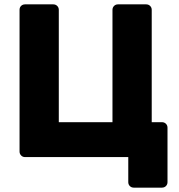

<svg xmlns="http://www.w3.org/2000/svg" viewBox="-20 -720 820 880"><path d="M593 140Q582.4 140 575.1 132.8Q567.9 125.5 567.9 114.9V0H94.8Q84.1 0 76.9 -7.4Q69.6 -14.9 69.6 -25.5V-674.9Q69.6 -686.1 76.9 -693.1Q84.1 -700 94.8 -700H224Q235 -700 242.2 -692.8Q249.5 -685.5 249.5 -674.9V-160H495.5V-674.9Q495.5 -685.5 502.8 -692.8Q510 -700 520.6 -700H649.9Q660.9 -700 668.1 -692.8Q675.4 -685.5 675.4 -674.9V-160H722.2Q733.2 -160 740.5 -152.7Q747.7 -145.5 747.7 -134.9V114.9Q747.7 125.5 740.5 132.8Q733.2 140 722.2 140Z"/></svg>

Font: Rubik Light
Style: Regular
Weight: 300
Designer: Hubert and Fischer
Foundry: Hubert and Fischer
Version: Version 2.300;gftools[0.9.30]